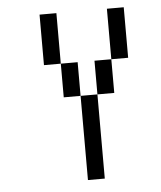

<svg xmlns="http://www.w3.org/2000/svg" viewBox="-48 -542 596 710"><g transform="rotate(-5 250.0 -187.5)"><path d="M250 -187.5V125H312.5V-187.5ZM250 -187.5Q250 -187.5 250 -312.5H187.5Q187.5 -312.5 187.5 -187.5ZM312.5 -187.5H375Q375 -187.5 375 -312.5H312.5Q312.5 -312.5 312.5 -187.5ZM187.5 -312.5V-500H125V-312.5ZM375 -312.5H437.5V-500H375Z"/></g></svg>

Font: Unifont
Style: Regular
Weight: 500
Version: Version 15.1.04